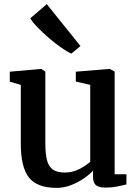

<svg xmlns="http://www.w3.org/2000/svg" viewBox="-20 -901 672 932"><path d="M489.5 9.5Q460 9.5 445.8 -2.2Q431.5 -14 431.5 -41V-72.5Q414 -53.5 385.8 -34.2Q357.5 -15 324 -2Q290.5 11 255 11Q160.5 11 120.8 -39Q81 -89 81 -202.5V-489L27.5 -504.5V-553L179 -566.5H180L200 -553.5V-207Q200 -155.5 208 -124Q216 -92.5 236.5 -78Q257 -63.5 294.5 -63.5Q322.5 -63.5 346 -72.2Q369.5 -81 387.8 -93Q406 -105 418 -115.5V-489L348 -505V-553L511 -566.5H513L536.5 -553.5V-55H594L593.5 -5.5Q576.5 -1.5 550 4Q523.5 9.5 489.5 9.5ZM326 -641Q306.5 -649.5 277.8 -669.5Q249 -689.5 218.2 -715.8Q187.5 -742 162.8 -767.5Q138 -793 127 -812L207 -881L370.5 -677.5L327 -641Z"/></svg>

Font: Merriweather 20pt SemiBold
Style: Regular
Weight: 600
Version: Version 2.100